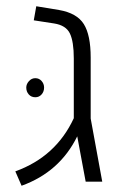

<svg xmlns="http://www.w3.org/2000/svg" viewBox="-20 -581 395 614"><path d="M307 0H254L227 -145Q171 -31 49 13L29 -33Q159 -80 216 -203V-394Q216 -448 203.5 -474Q191 -500 153 -506L88 -516L96 -561L169 -549Q226 -539 248 -504Q270 -469 270 -397V-202ZM93 -270Q80 -270 72 -279Q64 -288 64 -301Q64 -312 72.5 -321.5Q81 -331 93 -331Q105 -331 113 -322Q121 -313 121 -301Q121 -288 113 -279Q105 -270 93 -270Z"/></svg>

Font: Assistant Light
Style: Regular
Weight: 300
Designer: Hebrew By Ben Nathan, Latin by Paul Hunt
Version: Version 2.001;PS 002.001;hotconv 1.0.88;makeotf.lib2.5.64775